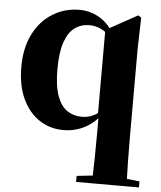

<svg xmlns="http://www.w3.org/2000/svg" viewBox="-56 -612 769 919"><g transform="rotate(5 328.5 -152.0)"><path d="M344 259V230L444 219H544L646 230V259ZM261 17Q197 17 146 -16.5Q95 -50 65 -113.5Q35 -177 35 -267Q35 -359 68.5 -425Q102 -491 160 -527Q218 -563 289 -563Q339 -563 382.5 -538.5Q426 -514 455 -465L460 -461L442 -450Q417 -474 392.5 -484Q368 -494 342 -494Q303 -494 272.5 -472Q242 -450 225 -401Q208 -352 208 -270Q208 -190 225.5 -142.5Q243 -95 273.5 -74.5Q304 -54 343 -54Q371 -54 393.5 -63.5Q416 -73 440 -95L455 -84H448Q412 -33 364.5 -8Q317 17 261 17ZM420 259Q422 200 423 140.5Q424 81 424 22V-63L420 -77V-475V-478L571 -561L586 -552L582 -398V22Q582 81 583 140.5Q584 200 586 259Z"/></g></svg>

Font: Noto Serif JP Black
Style: Regular
Weight: 900
Designer: Ryoko NISHIZUKA 西塚涼子 (kana & ideographs); Frank Grießhammer (Latin, Greek & Cyrillic); Wenlong ZHANG 张文龙 (bopomofo); San
Foundry: Adobe
Version: Version 2.003-H1;hotconv 1.1.1;makeotfexe 2.6.0